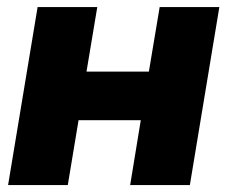

<svg xmlns="http://www.w3.org/2000/svg" viewBox="-20 -536 659 556"><path d="M261.7 -515.6 230.5 -328.6H411.1L442.4 -515.6H615.2L529.8 0H356.9L387.7 -188H207.5L176.3 0H3.4L88.9 -515.6Z"/></svg>

Font: Inter Display Extra Bold
Style: Italic
Weight: 800
Italic angle: -9.39999°
Designer: Rasmus Andersson
Foundry: rsms
Version: Version 4.000;git-4fc901f